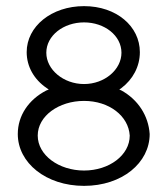

<svg xmlns="http://www.w3.org/2000/svg" viewBox="-20 -605 541 626"><path d="M38 -168C38 -74 130 1 254 1C378 1 468 -74 468 -168C464 -228 430 -280 376 -310L369 -313L376 -318C413 -346 436 -388 436 -435C436 -519 360 -585 254 -585C148 -585 67 -519 67 -435C67 -388 91 -346 132 -318L139 -313L131 -310C73 -280 38 -228 38 -168ZM103 -163C103 -227 172 -276 254 -276C336 -276 399 -227 403 -163C403 -99 336 -49 254 -49C172 -49 103 -99 103 -163ZM131 -433C131 -489 187 -532 254 -532C321 -532 376 -489 376 -433C376 -378 321 -331 254 -331C187 -331 131 -378 131 -433Z"/></svg>

Font: Charger Sport
Style: LitExt
Weight: 300
Designer: Jasper
Foundry: Cannot Into Space Fonts
Version: Version 1.1